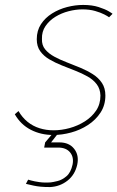

<svg xmlns="http://www.w3.org/2000/svg" viewBox="-20 -531 476 778"><path d="M223 0H202L163 46L159 67Q170 67 180 67Q190 67 199 67Q208 67 216 67Q248 67 264 86.5Q280 106 274 136Q267 168 249.5 183Q232 198 213.5 202.5Q195 207 186 208Q161 210 140 207Q119 204 106.5 200.5Q94 197 94 197L85 214Q102 218 115.5 221Q129 224 145 225.5Q161 227 183 227Q223 225 253.5 201Q284 177 293 136Q301 98 280.5 72Q260 46 221 46Q217 46 210.5 46Q204 46 187 46ZM422 -461 436 -475Q436 -476 421 -485Q406 -494 379.5 -502.5Q353 -511 317 -511Q285 -511 252 -502.5Q219 -494 191 -476.5Q163 -459 146 -433Q129 -407 129 -372Q129 -343 143 -323.5Q157 -304 180 -290.5Q203 -277 230.5 -266Q258 -255 285 -244.5Q312 -234 335 -221Q358 -208 372 -189.5Q386 -171 387 -144Q387 -109 369.5 -83Q352 -57 323.5 -39Q295 -21 262 -12Q229 -3 197 -3Q167 -3 140 -11.5Q113 -20 91.5 -37.5Q70 -55 55 -81L40 -68Q64 -26 105 -5Q146 16 196 16Q231 16 268 6Q305 -4 336.5 -24.5Q368 -45 387.5 -75Q407 -105 407 -144Q407 -174 393 -195Q379 -216 356 -230.5Q333 -245 305.5 -256.5Q278 -268 250.5 -278.5Q223 -289 200 -301.5Q177 -314 163 -331Q149 -348 150 -373Q149 -403 164.5 -425.5Q180 -448 204.5 -463Q229 -478 258 -485.5Q287 -493 314 -493Q343 -493 365.5 -486.5Q388 -480 402.5 -472.5Q417 -465 422 -461Z"/></svg>

Font: Advent Pro Thin
Style: Italic
Weight: 250
Italic angle: -12°
Version: Version 3.000